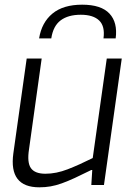

<svg xmlns="http://www.w3.org/2000/svg" viewBox="-20 -790 590 820"><path d="M147 -626Q158 -694 204 -732Q250 -770 331 -770Q412 -770 447.5 -732Q483 -694 474 -626H422Q429 -678 403.5 -702.5Q378 -727 325 -727Q271 -727 239 -703Q207 -679 199 -626ZM148 10Q17 10 37 -135L94 -540H158L104 -153Q95 -96 112 -72Q129 -48 174 -48Q220 -48 269 -67Q318 -86 376 -115L436 -540H500L424 0H370L374 -64H370Q330 -44 299.5 -30Q269 -16 244 -7Q219 2 196 6Q173 10 148 10Z"/></svg>

Font: Plata Sans Light
Style: Italic
Weight: 300
Italic angle: -8°
Designer: Pablo Impallari, Andres Torresi, & Cristiano Sobral
Foundry: Pablo Impallari, Andres Torresi, & Cristiano Sobral
Version: Version 1.00;December 28, 2019;FontCreator 12.0.0.2547 64-bi